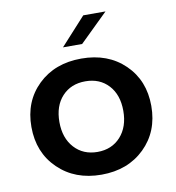

<svg xmlns="http://www.w3.org/2000/svg" viewBox="-83 -811 820 897"><g transform="rotate(-10 327.0 -363.0)"><path d="M252.4 -606.4 371.6 -737.3H477.1L343.3 -606.4ZM42.5 -265.6Q42.5 -386.7 121.8 -463.4Q201.2 -540 327.1 -540Q453.1 -540 532.2 -463.4Q611.3 -386.7 611.3 -265.6Q611.3 -144 532 -66.7Q452.6 10.7 327.1 10.7Q201.7 10.7 122.1 -66.7Q42.5 -144 42.5 -265.6ZM217.3 -143.3Q259.3 -97.2 327.1 -97.2Q395 -97.2 436.8 -143.3Q478.5 -189.5 478.5 -265.6Q478.5 -341.8 437 -387Q395.5 -432.1 327.1 -432.1Q258.8 -432.1 217 -387Q175.3 -341.8 175.3 -265.6Q175.3 -189.5 217.3 -143.3Z"/></g></svg>

Font: Epilogue SemiBold
Style: Regular
Weight: 600
Designer: Tyler Finck
Foundry: Etcetera Type Co
Version: Version 2.112